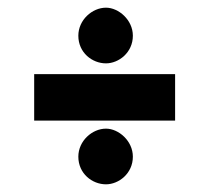

<svg xmlns="http://www.w3.org/2000/svg" viewBox="-20 -522 550 500"><path d="M184 -429C184 -385 220 -357 256 -357C289 -357 326 -385 326 -429C326 -470 289 -502 256 -502C220 -502 184 -470 184 -429ZM69 -329V-208H436V-329ZM184 -114C184 -70 220 -42 256 -42C289 -42 326 -70 326 -114C326 -155 289 -187 256 -187C220 -187 184 -155 184 -114Z"/></svg>

Font: Hejaz SemiBold
Style: Regular
Weight: 600
Designer: Bandar Raffah (Arabic) and Santiago Orozco (Latin)
Foundry: Caramella and Typemade
Version: Version 1.010;hotconv 1.0.109;makeotfexe 2.5.65596